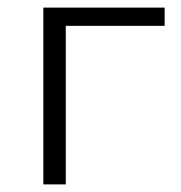

<svg xmlns="http://www.w3.org/2000/svg" viewBox="-20 -485 477 505"><path d="M413 -465V-417H153V0H94V-465Z"/></svg>

Font: EauTestSC Semilight
Style: Regular
Weight: 300
Designer: Christian Thalmann (Catharsis Fonts)
Version: Version 0.001;PS 000.001;hotconv 1.0.88;makeotf.lib2.5.64775